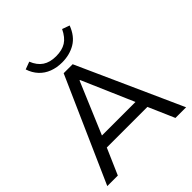

<svg xmlns="http://www.w3.org/2000/svg" viewBox="-243 -1068 1223 1223"><g transform="rotate(-45 369.0 -456.0)"><path d="M14 0 326 -705H407L724 0H628L541 -200L581 -176H152L196 -200L109 0ZM365 -601 209 -231 185 -252H548L529 -231L369 -601ZM368 -760Q321 -760 281.5 -775Q242 -790 214 -820Q186 -850 172 -893L223 -912Q243 -862 278.5 -838.5Q314 -815 368 -815Q423 -815 458 -837Q493 -859 518 -911L568 -893Q541 -822 488.5 -791Q436 -760 368 -760Z"/></g></svg>

Font: Mulish Medium
Style: Regular
Weight: 500
Designer: Vernon Adams
Foundry: Vernon Adams
Version: Version 3.603; ttfautohint (v1.8.3)